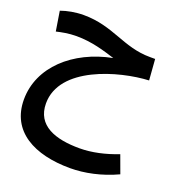

<svg xmlns="http://www.w3.org/2000/svg" viewBox="-141 -639 951 1026"><g transform="rotate(20 334.5 -126.0)"><path d="M371 271C452 271 545 252 635 210L598 109C526 137 452 154 382 154C245 154 132 116 132 -11C132 -219 440 -306 608 -314L599 -433H570C416 -433 331 -523 161 -523C114 -523 68 -514 32 -501L50 -389C80 -396 118 -404 163 -404C252 -404 326 -380 387 -361C172 -319 14 -175 14 10C14 191 167 271 371 271Z"/></g></svg>

Font: Noto Sans Arabic UI SmBd
Style: Regular
Weight: 600
Designer: Monotype Design Team, Nadine Chahine and Nizar Qandah
Foundry: Monotype Imaging Inc.
Version: Version 2.010